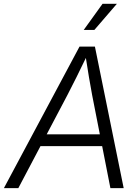

<svg xmlns="http://www.w3.org/2000/svg" viewBox="-46 -967 717 987"><path d="M-25.9 0 362.8 -727.5H441.9L589.8 0H521.5L427.7 -478Q420.4 -517.6 411.4 -569.8Q402.3 -622.1 391.1 -696.3H408.7Q373.5 -623.5 347.7 -571.3Q321.8 -519 300.3 -478L48.3 0ZM136.2 -215.8 146.5 -276.4H509.3L499 -215.8ZM384.3 -813 481 -947.3H554.7L439 -813Z"/></svg>

Font: Inter 24pt Light
Style: Italic
Weight: 300
Italic angle: -9.3988°
Designer: Rasmus Andersson
Foundry: rsms
Version: Version 4.001;git-66647c0bb